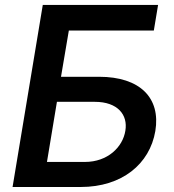

<svg xmlns="http://www.w3.org/2000/svg" viewBox="-20 -747 696 767"><path d="M30.2 0H302.6C467 0 578.1 -91.6 600.5 -223.4C622.5 -355.5 539.8 -440.3 375.7 -440.3H223.7L255 -625H594.5L611.5 -727.3H150.9ZM167.6 -100.1 207.4 -340.2H359C449.9 -340.2 491.5 -288.4 480.8 -224.8C470.5 -159.4 410.2 -100.1 319.2 -100.1Z"/></svg>

Font: Magic Ui Pro Semi Bold
Style: Italic
Weight: 600
Italic angle: -9.39999°
Designer: Stefan Endress, Andreas Faust
Version: Version 1.000;FEAKit 1.0